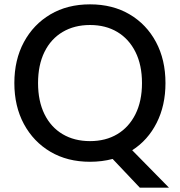

<svg xmlns="http://www.w3.org/2000/svg" viewBox="-20 -732 829 883"><path d="M394 12Q290 12 212 -34Q134 -80 90 -161.5Q46 -243 46 -350Q46 -457 90 -538.5Q134 -620 212 -666Q290 -712 394 -712Q498 -712 576 -666Q654 -620 697.5 -538.5Q741 -457 741 -350Q741 -247 700.5 -167Q660 -87 588 -41L757 131H623L498 -1Q449 12 394 12ZM394 -83Q466 -83 519.5 -115Q573 -147 603 -207Q633 -267 633 -350Q633 -433 603 -493Q573 -553 519.5 -585Q466 -617 394 -617Q322 -617 268 -585Q214 -553 184.5 -493Q155 -433 155 -350Q155 -267 184.5 -207Q214 -147 268 -115Q322 -83 394 -83Z"/></svg>

Font: DeepMind Sans Medium
Style: Regular
Weight: 500
Designer: Jonny Pinhorn / Modifications: Colophon Foundry
Foundry: Colophon Foundry
Version: Version 1.002; ttfautohint (v1.8.2)